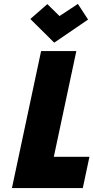

<svg xmlns="http://www.w3.org/2000/svg" viewBox="-20 -961 477 981"><path d="M430 -861 378 -941 284 -879 222 -940 135 -864 257 -743ZM41 0H403L437 -160H255L370 -700H190Z"/></svg>

Font: Advent Pro Black
Style: Italic
Weight: 900
Italic angle: -12°
Version: Version 3.000